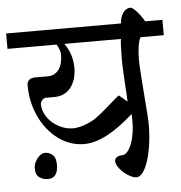

<svg xmlns="http://www.w3.org/2000/svg" viewBox="-63 -735 807 857"><g transform="rotate(-5 340.0 -306.0)"><path d="M505.4 -617.2Q505.4 -635.3 512 -650.6Q518.6 -666 529.3 -674.8Q540 -683.6 552.7 -683.6Q561.5 -683.6 579.6 -663.8Q597.7 -644 613.3 -617.2H690.4V-548.3H586.4Q578.6 -536.6 574.5 -508.3Q570.3 -480 570.3 -447.3Q570.3 -423.3 574.5 -367.4Q578.6 -311.5 579.6 -298.3Q588.9 -187 588.9 -157.2Q588.9 -97.2 578.9 -44.2Q568.8 8.8 551.8 40.8Q534.7 72.8 514.6 72.8Q498 72.8 476.8 59.3Q455.6 45.9 440.4 26.9Q425.3 7.8 425.3 -6.8Q425.3 -18.1 434.6 -24.4Q443.8 -30.8 459 -30.8Q474.1 -30.8 487.5 -50Q501 -69.3 509.3 -103Q517.6 -136.7 517.6 -177.2Q517.6 -199.7 516.6 -210.4Q389.2 -95.2 295.4 -95.2Q232.4 -95.2 179.7 -133.5Q127 -171.9 96.2 -237.3Q65.4 -302.7 65.4 -379.4Q65.4 -394 75.2 -402.3Q85 -410.6 101.6 -410.6H159.2Q190.4 -410.6 208.3 -435.3Q226.1 -460 226.1 -502Q226.1 -521 210.4 -548.3H-9.8V-617.2ZM439.9 -275.9Q464.8 -297.4 466.3 -297.9Q467.8 -297.9 479.5 -287.6L503.4 -267.1Q503.4 -287.1 499 -349.6Q498.5 -362.8 496.6 -394.5Q494.6 -426.3 494.6 -439V-458Q494.6 -521 498.5 -548.3H245.1Q280.3 -498.5 280.3 -439Q280.3 -384.3 253.7 -350.1Q227.1 -315.9 179.2 -315.9H141.1Q132.8 -315.9 125 -306.9Q117.2 -297.9 117.2 -288.1Q117.2 -258.8 136.2 -231.2Q155.3 -203.6 186.5 -186.5Q217.8 -169.4 252.4 -169.4Q293.5 -170.9 337.4 -194.8Q354.5 -203.6 380.1 -224.6Q405.8 -245.6 439.9 -275.9ZM119.6 46.4Q99.1 46.4 82 34.9Q64.9 23.4 64.9 -6.3Q64.9 -21.5 72.8 -36.6Q80.6 -51.8 92.5 -61.5Q104.5 -71.3 115.7 -71.3Q135.7 -71.3 150.4 -58.3Q165 -45.4 165 -14.6Q165 46.4 119.6 46.4Z"/></g></svg>

Font: Dekko
Style: Regular
Weight: 400
Designer: Multiple
Foundry: Sorkin Type
Version: Version 2.001